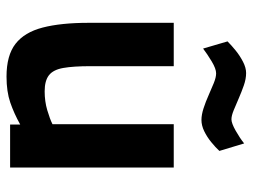

<svg xmlns="http://www.w3.org/2000/svg" viewBox="-113 -651 775 589"><g transform="rotate(90 274.5 -356.5)"><path d="M215 11Q150 11 114.5 -16.5Q79 -44 64.5 -100Q50 -156 50 -241V-502H183V-247Q183 -194 188.5 -163Q194 -132 211 -119Q228 -106 260 -106Q291 -106 318 -114Q345 -122 361 -130V-502H494V0H362V-31Q328 -12 294.5 -0.5Q261 11 215 11ZM348 -587Q332 -587 312 -593.5Q292 -600 272 -609Q252 -618 234.5 -625Q217 -632 205 -632Q191 -632 168.5 -618.5Q146 -605 129 -592L107 -667Q119 -679 135 -692Q151 -705 169.5 -714.5Q188 -724 204 -724Q222 -724 242 -717Q262 -710 281.5 -701.5Q301 -693 318 -686Q335 -679 346 -679Q358 -679 381 -692Q404 -705 420 -718L443 -642Q432 -630 416 -617Q400 -604 382.5 -595.5Q365 -587 348 -587Z"/></g></svg>

Font: Cairo Play
Style: Bold
Weight: 700
Version: Version 3.119